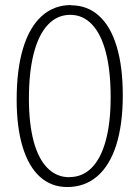

<svg xmlns="http://www.w3.org/2000/svg" viewBox="-20 -732 555 765"><path d="M248 13.2Q184.1 13.2 138.9 -27.8Q93.8 -68.8 70.1 -147Q46.4 -225.1 46.4 -335.4Q46.4 -454.6 71.8 -539.1Q97.2 -623.5 146 -667.7Q194.8 -711.9 263.2 -711.9V-710.9Q328.1 -710.9 374.5 -668.9Q420.9 -627 445.1 -546.4Q469.2 -465.8 469.2 -352.5Q469.2 -236.8 443.4 -154.8Q417.5 -72.8 367.7 -29.8Q317.9 13.2 248 13.2ZM256.8 -26.4Q308.6 -26.4 345.5 -63.7Q382.3 -101.1 401.6 -172.6Q420.9 -244.1 420.9 -344.7Q420.9 -448.7 402.1 -522.2Q383.3 -595.7 346.9 -634.3Q310.5 -672.9 259.8 -672.9Q208 -672.9 170.9 -633.5Q133.8 -594.2 114.5 -519.3Q95.2 -444.3 95.2 -338.9Q95.2 -239.7 114 -169.4Q132.8 -99.1 169.2 -62.5Q205.6 -25.9 256.3 -25.9Z"/></svg>

Font: DavidDev Light
Style: Regular
Weight: 300
Designer: David.dev
Foundry: David.dev
Version: Version 1.001;FEAKit 1.0